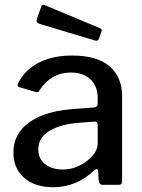

<svg xmlns="http://www.w3.org/2000/svg" viewBox="-20 -772 592 802"><path d="M202 10Q125 10 80.5 -29.5Q36 -69 36 -135Q36 -216 106.5 -264Q177 -312 307 -318L372 -323Q388 -325 388 -338V-363Q388 -412 358 -440.5Q328 -469 276 -469Q194 -469 145 -395Q142 -389 138.5 -387.5Q135 -386 128 -388L60 -408Q54 -410 54 -416Q54 -420 57 -427Q85 -481 142.5 -510.5Q200 -540 281 -540Q386 -540 438 -495Q490 -450 490 -370V-17Q490 -7 486.5 -3.5Q483 0 475 0H408Q394 0 392 -20L390 -58Q388 -66 384 -66Q381 -66 373 -60Q300 10 202 10ZM374 -264 320 -260Q237 -255 188.5 -226.5Q140 -198 140 -148Q140 -109 168 -86.5Q196 -64 243 -64Q297 -64 345 -101Q388 -136 388 -171V-249Q388 -265 374 -264ZM166 -751 398 -654Q403 -652 404.5 -648Q406 -644 403 -638L394 -612Q392 -605 388 -603Q384 -601 376 -603L146 -672Q137 -675 134.5 -679.5Q132 -684 134 -692L152 -744Q153 -749 157 -751Q161 -753 166 -751Z"/></svg>

Font: Libre Franklin Medium
Style: Regular
Weight: 500
Designer: Pablo Impallari, Rodrigo Fuenzalida
Foundry: Impallari Type
Version: Version 1.002; ttfautohint (v1.5)